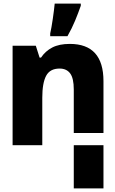

<svg xmlns="http://www.w3.org/2000/svg" viewBox="-20 -807 640 1067"><path d="M390 240V-68H555V240ZM50 0H215V-264Q215 -346 236.5 -386Q258 -426 311 -426Q350 -426 370 -399Q390 -372 390 -310V0H555V-356Q555 -563 368 -563Q309 -563 270.5 -543Q232 -523 208 -487H200L179 -553H50ZM259 -606H355Q380 -650 397.5 -692.5Q415 -735 429 -775V-787H284Q281 -755 273.5 -703Q266 -651 259 -621Z"/></svg>

Font: Noto Sans Mono Extra
Style: Regular
Weight: 800
Designer: Monotype Design Team
Foundry: Monotype Imaging Inc.
Version: Version 1.900